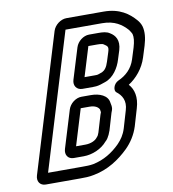

<svg xmlns="http://www.w3.org/2000/svg" viewBox="-81 -763 773 859"><g transform="rotate(-10 305.5 -333.5)"><path d="M440 -327C464 -309 481 -282 468 -240L445 -162C436 -133 423 -115 406 -97C372 -63 332 -38 283 -28C267 -25 250 -25 231 -25H77L265 -642H431C488 -642 520 -619 545 -591C551 -582 555 -576 557 -571C561 -556 559 -537 551 -510L535 -459C522 -418 493 -392 459 -377C435 -366 429 -336 440 -327ZM216 -645 26 -22C18 4 32 25 58 25H215C234 25 255 25 278 20C342 8 395 -27 438 -69C462 -93 483 -124 495 -162L518 -240C533 -289 523 -326 501 -350C537 -373 570 -411 585 -459L601 -510C611 -543 614 -572 607 -597C603 -610 596 -620 589 -628C561 -660 520 -692 447 -692H278C252 -692 224 -671 216 -645ZM304 -555 261 -415C253 -389 268 -368 294 -368H341C349 -368 361 -368 377 -373L398 -380C438 -393 463 -435 473 -469L486 -510C499 -554 481 -578 459 -591C445 -601 426 -602 408 -602H365C339 -602 312 -581 304 -555ZM356 -418H312L353 -552H393C408 -552 419 -550 421 -548C437 -537 444 -535 436 -510L423 -469C415 -443 405 -432 393 -426L373 -419C371 -418 364 -418 356 -418ZM355 -264 357 -251C357 -250 354 -244 353 -240L330 -163L325 -151C323 -148 321 -145 318 -142C310 -131 290 -120 263 -120H221L271 -284H311C337 -284 350 -274 355 -264ZM222 -287 170 -117C162 -91 176 -70 202 -70H247C286 -70 329 -88 354 -118C360 -123 366 -131 369 -138C369 -138 371 -142 373 -145L379 -160C379 -161 380 -162 380 -162L403 -240C405 -246 411 -256 409 -270L406 -286C402 -319 365 -334 326 -334H283C257 -334 230 -313 222 -287Z"/></g></svg>

Font: DIN Rundschrift
Style: BreitKontKu
Weight: 400
Width: 7
Version: Version 1.027